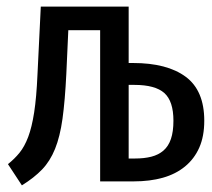

<svg xmlns="http://www.w3.org/2000/svg" viewBox="-20 -547 640 579"><path d="M282 0V-456H186L180 -324Q176 -243 168.5 -189Q161 -135 146 -98Q131 -61 107 -36Q83 -11 46 12L4 -52Q24 -68 39 -86.5Q54 -105 65 -134Q76 -163 83 -208Q90 -253 93 -322L103 -527H368V-357H381Q484 -357 540 -315.5Q596 -274 596 -183Q596 -136 581 -102Q566 -68 538 -45Q510 -22 471 -11Q432 0 383 0ZM503 -183Q503 -242 475.5 -266.5Q448 -291 385 -291H368V-69H387Q415 -69 436.5 -74.5Q458 -80 473 -93Q488 -106 495.5 -128Q503 -150 503 -183Z"/></svg>

Font: Wlorlttqgufhjawjgtejqphaquk
Style: Regular
Weight: 400
Monospace: yes
Designer: Carrois Corporate & Edenspiekermann
Foundry: Carrois Corporate GbR & Edenspiekermann AG
Version: Version 2.001